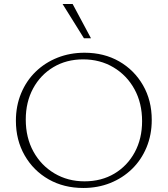

<svg xmlns="http://www.w3.org/2000/svg" viewBox="-20 -927 833 954"><path d="M394 7Q297 7 221.5 -36Q146 -79 102.5 -155Q59 -231 59 -327Q59 -401 85 -463.5Q111 -526 157.5 -571Q204 -616 266 -640.5Q328 -665 400 -665Q497 -665 572 -622Q647 -579 690.5 -503.5Q734 -428 734 -331Q734 -257 708 -194.5Q682 -132 635.5 -87Q589 -42 527.5 -17.5Q466 7 394 7ZM400 -26Q484 -26 548.5 -64.5Q613 -103 649.5 -170.5Q686 -238 686 -325Q686 -415 648 -484Q610 -553 543.5 -592.5Q477 -632 393 -632Q310 -632 245.5 -593.5Q181 -555 144.5 -487.5Q108 -420 108 -333Q108 -243 146 -174Q184 -105 250.5 -65.5Q317 -26 400 -26ZM397 -737 291 -907H341L432 -737Z"/></svg>

Font: Ysabeau Infant ExtraLight
Style: Regular
Weight: 250
Designer: Christian Thalmann (Catharsis Fonts)
Version: Version 2.001;gftools[0.9.30]; featfreeze: ss01,ss02,lnum